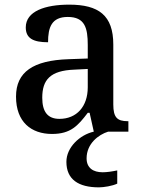

<svg xmlns="http://www.w3.org/2000/svg" viewBox="-20 -567 613 827"><path d="M204 10C285 10 316 -26 358 -81H366L384 0C323 14 266 68 266 130C266 206 318 240 406 240C427 240 464 234 485 224V167C461 172 440 175 422 175C382 175 353 157 353 115C353 52 404 13 446 0H533V-45H530C485 -45 468 -61 468 -117V-375C468 -501 405 -547 278 -547C175 -547 91 -519 91 -449C91 -402 123 -385 187 -385C187 -449 202 -494 272 -494C346 -494 358 -446 358 -373V-315L275 -312C123 -307 49 -257 49 -151C49 -41 115 10 204 10ZM236 -55C185 -55 162 -86 162 -146C162 -223 196 -263 300 -267L358 -270V-191C358 -108 310 -55 236 -55Z"/></svg>

Font: Noto Serif Myanmar Medium
Style: Regular
Weight: 500
Designer: Ben Mitchell and the Monotype Design Team
Foundry: Monotype Imaging Inc.
Version: Version 2.106